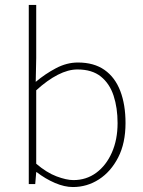

<svg xmlns="http://www.w3.org/2000/svg" viewBox="-20 -742 578 774"><path d="M274 12Q240 12 201.5 -4.5Q163 -21 128 -48H126L122 0H96V-722H126V-508L124 -412Q162 -444 205.5 -467Q249 -490 294 -490Q359 -490 401.5 -460Q444 -430 465 -375Q486 -320 486 -246Q486 -165 456.5 -107.5Q427 -50 379 -19Q331 12 274 12ZM276 -16Q328 -16 368 -45.5Q408 -75 431 -127Q454 -179 454 -246Q454 -307 438 -356Q422 -405 386.5 -433.5Q351 -462 292 -462Q255 -462 213 -440.5Q171 -419 126 -378V-82Q168 -46 208 -31Q248 -16 276 -16Z"/></svg>

Font: Source Sans 3 Variable
Style: Regular
Weight: 200
Designer: Paul D. Hunt
Foundry: Adobe Systems Incorporated
Version: Version 3.026